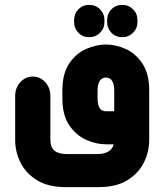

<svg xmlns="http://www.w3.org/2000/svg" viewBox="-20 -590 673 785"><path d="M344 -438Q318 -438 300.5 -456Q283 -474 283 -500V-508Q283 -534 300.5 -552Q318 -570 344 -570Q371 -570 389 -552Q407 -534 407 -508V-500Q407 -474 389 -456Q371 -438 344 -438ZM480 -438Q453 -438 435.5 -456Q418 -474 418 -500V-508Q418 -534 435.5 -552Q453 -570 480 -570Q506 -570 524 -552Q542 -534 542 -508V-500Q542 -474 524 -456Q506 -438 480 -438ZM445 0H413Q373 0 332 -18.5Q291 -37 263 -78Q235 -119 235 -188V-220Q235 -289 263 -330.5Q291 -372 332.5 -390Q374 -408 413 -408Q453 -408 493.5 -390Q534 -372 562 -330.5Q590 -289 590 -220V-19Q590 32 567.5 76Q545 120 499.5 147.5Q454 175 384 175H248Q178 175 132.5 147.5Q87 120 64.5 76Q42 32 42 -19V-197Q42 -231 63 -254Q84 -277 114 -277Q144 -277 165 -254Q186 -231 186 -197V-19Q186 -7 189 4Q192 15 199.5 23Q207 31 221.5 35.5Q236 40 259 40H374Q392 40 404 37Q416 34 424 29Q432 24 437 17Q442 10 444 2ZM447 -135V-218Q447 -241 441.5 -253Q436 -265 428.5 -269Q421 -273 413 -273Q406 -273 398 -269Q390 -265 384.5 -253Q379 -241 379 -218V-190Q379 -166 384.5 -154Q390 -142 398 -138.5Q406 -135 413 -135Z"/></svg>

Font: Beiruti Black
Style: Regular
Weight: 900
Designer: Arlette Boutros
Foundry: Boutros
Version: Version 1.41